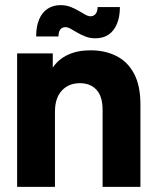

<svg xmlns="http://www.w3.org/2000/svg" viewBox="-20 -731 611 751"><path d="M381.3 0V-301.1Q381.3 -354 357.4 -379.8Q333.5 -405.6 292.8 -405.6Q248.3 -405.6 221.7 -376.5Q195 -347.5 195 -294.7V0H47V-522.2H186.4V-466.5Q208.6 -499.5 245.8 -516.8Q283.1 -534.2 334.1 -534.2Q391.3 -534.2 435.3 -511.9Q479.4 -489.7 504.4 -442.9Q529.3 -396.1 529.3 -321.5V0ZM353.1 -581.2Q332.7 -581.2 315.3 -587.7Q297.8 -594.3 283.1 -603Q268.4 -611.7 256.7 -618.2Q245.1 -624.8 236.3 -624.8Q223.3 -624.8 216.1 -615.9Q208.9 -607.1 208.6 -588.4H121.4Q121.4 -627.7 133 -655Q144.5 -682.3 166.1 -696.6Q187.6 -710.9 216.9 -710.9Q237.4 -710.9 254.8 -704.4Q272.3 -697.8 287 -689.1Q301.7 -680.4 313.3 -673.9Q325 -667.3 333.8 -667.3Q346.4 -667.3 353.9 -676.5Q361.5 -685.7 361.8 -703.4H449Q449 -665.2 437.4 -637.5Q425.8 -609.8 404.6 -595.5Q383.5 -581.2 353.1 -581.2Z"/></svg>

Font: TikTok Sans Light
Style: Regular
Weight: 300
Version: Version 4.000